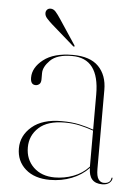

<svg xmlns="http://www.w3.org/2000/svg" viewBox="-47 -628 481 674"><g transform="rotate(5 193.5 -291.5)"><path d="M36 -93Q36 -138 73 -169.5Q110 -201 177 -201Q214 -201 240.8 -195Q267.5 -189 290 -181V-305Q290 -432 194 -432Q141 -432 117.5 -408.5Q94 -385 94 -363V-341Q94 -329 88.2 -324Q82.5 -319 75 -319Q57 -319 57 -344Q57 -379.5 93.2 -407.8Q129.5 -436 196 -436Q257.5 -436 287.2 -405.5Q317 -375 317 -323V-45Q317 -19 324.5 -8.5Q332 2 343.5 2Q366.5 2 369 -17Q369 -19 371 -19Q372.5 -19 372.5 -17Q372.5 -8 363.5 -0.2Q354.5 7.5 338 7.5Q290.5 7.5 290.5 -46Q266 -20 230.2 -6Q194.5 8 154 8Q99.5 8 67.8 -20Q36 -48 36 -93ZM67 -99Q67 -56.5 95.2 -29.2Q123.5 -2 170 -2Q203.5 -2 235.2 -13.8Q267 -25.5 290 -50.5V-177.5Q268 -185.5 243 -191.2Q218 -197 189 -197Q128.5 -197 97.8 -169Q67 -141 67 -99ZM141 -557 198 -471Q200.5 -467.5 199 -466Q197 -464 194 -467L113.5 -537.5Q102.5 -547.5 95 -556Q87.5 -564.5 87.5 -574Q87.5 -581 92 -586Q96.5 -591 104.5 -591Q114.5 -591 122.5 -582Q130.5 -573 141 -557Z"/></g></svg>

Font: Fraunces 144pt S000 Thin
Style: Regular
Weight: 100
Version: Version 1.000; ttfautohint (v1.8.3)